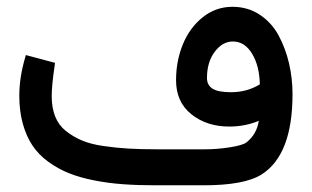

<svg xmlns="http://www.w3.org/2000/svg" viewBox="-20 -553 931 573"><path d="M442.9 0Q390.6 0 347.2 -3.2Q303.7 -6.3 261.2 -14.6Q218.8 -22.9 185.8 -36.1Q152.8 -49.3 124.3 -70.1Q95.7 -90.8 77.1 -118.4Q58.6 -146 48.1 -183.6Q37.6 -221.2 37.6 -267.1Q37.6 -321.3 54.7 -379.9L57.1 -388.7L66.4 -386.2L135.7 -367.7L144 -365.7L143.1 -356.9Q134.3 -297.9 134.3 -266.1Q134.3 -231.9 144.5 -205.8Q154.8 -179.7 176 -162.6Q197.3 -145.5 223.4 -134.3Q249.5 -123 287.6 -117.4Q325.7 -111.8 362.8 -109.6Q399.9 -107.4 449.7 -107.4H590.8Q628.9 -107.4 666.7 -113.5Q704.6 -119.6 715.3 -127.9Q746.1 -151.9 752.4 -192.4Q711.4 -175.3 664.1 -175.3Q597.2 -175.3 551.3 -211.9Q505.4 -248.5 505.4 -313.5Q505.4 -370.6 525.6 -420.4Q545.9 -470.2 585 -501.5Q624 -532.7 673.8 -532.7Q719.2 -532.7 754.9 -509.3Q790.5 -485.8 811.3 -447.5Q832 -409.2 842.5 -364.3Q853 -319.3 853 -272Q853 -91.3 761.2 -32.7Q710 0 587.9 0ZM597.7 -320.3Q597.7 -298.8 614.5 -288.3Q631.3 -277.8 669.4 -277.8Q717.3 -277.8 755.4 -301.3Q754.4 -356 732.4 -392.6Q710.4 -429.2 674.8 -429.2Q644 -429.2 620.8 -398.4Q597.7 -367.7 597.7 -320.3Z"/></svg>

Font: Samim FD-WOL
Style: Medium-FD-WOL
Weight: 500
Foundry: DejaVu fonts team - Redesigned by Saber Rastikerdar
Version: Version 4.0.0